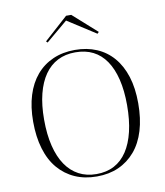

<svg xmlns="http://www.w3.org/2000/svg" viewBox="-99 -1006 950 1103"><g transform="rotate(-10 376.0 -455.0)"><path d="M377 -723Q447 -723 503.5 -699Q560 -675 600 -628.5Q640 -582 661.5 -514.5Q683 -447 683 -358Q683 -269 662 -199.5Q641 -130 600.5 -82.5Q560 -35 504 -10Q448 15 377 15Q306 15 249.5 -10Q193 -35 152.5 -82.5Q112 -130 91 -200Q70 -270 70 -358Q70 -444 91 -511.5Q112 -579 152 -626Q192 -673 249 -698Q306 -723 377 -723ZM377 -709Q319 -709 274 -686Q229 -663 198 -618.5Q167 -574 150.5 -509Q134 -444 134 -359Q134 -272 150.5 -205Q167 -138 198 -92.5Q229 -47 274 -23Q319 1 377 1Q436 1 480.5 -22.5Q525 -46 555.5 -92Q586 -138 602 -205Q618 -272 618 -359Q618 -444 602 -509.5Q586 -575 555.5 -619.5Q525 -664 480.5 -686.5Q436 -709 377 -709ZM231 -792 223 -800 362 -925H392L531 -801L522 -792L357 -898Z"/></g></svg>

Font: Kalnia Thin Light
Style: Regular
Weight: 300
Version: Version 1.105